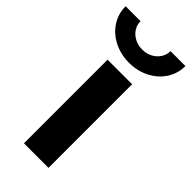

<svg xmlns="http://www.w3.org/2000/svg" viewBox="-265 -801 853 853"><g transform="rotate(45 161.0 -375.0)"><path d="M84 -525.4H238.3V0H84ZM-27.3 -750H66.4Q66.4 -726.6 79.1 -707.3Q91.8 -688 113.3 -677Q134.8 -666 161.1 -666Q187 -666 208.3 -677Q229.5 -688 242.2 -707.3Q254.9 -726.6 254.9 -750H348.6Q348.6 -703.6 324 -665.3Q299.3 -627 256.1 -605Q212.9 -583 161.1 -583Q108.4 -583 65.2 -605Q22 -627 -2.7 -665.3Q-27.3 -703.6 -27.3 -750Z"/></g></svg>

Font: Reddit Sans Fudge ExtraBold
Style: Regular
Weight: 800
Designer: Stephen Hutchings
Foundry: Reddit
Version: Version 1.011